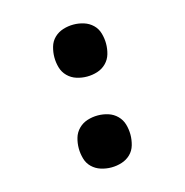

<svg xmlns="http://www.w3.org/2000/svg" viewBox="-85 -608 671 696"><g transform="rotate(-15 250.0 -260.0)"><path d="M250 -333Q230 -333 211 -339Q192 -345 178 -359Q164 -373 158.5 -392Q153 -411 153 -431Q153 -450 158.5 -469.5Q164 -489 178 -502.5Q192 -516 211 -522Q230 -528 250 -528Q270 -528 289 -522Q308 -516 322 -502.5Q336 -489 341.5 -469.5Q347 -450 347 -431Q347 -411 341.5 -392Q336 -373 322 -359Q308 -345 289 -339Q270 -333 250 -333ZM250 8Q230 8 211 2Q192 -4 178 -17.5Q164 -31 158.5 -50.5Q153 -70 153 -89Q153 -109 158.5 -128Q164 -147 178 -161Q192 -175 211 -181Q230 -187 250 -187Q270 -187 289 -181Q308 -175 322 -161Q336 -147 341.5 -128Q347 -109 347 -89Q347 -70 341.5 -50.5Q336 -31 322 -17.5Q308 -4 289 2Q270 8 250 8Z"/></g></svg>

Font: Zed Mono
Style: Bold
Weight: 700
Monospace: yes
Designer: Belleve Invis
Foundry: Belleve Invis
Version: Version 1.0.0; ttfautohint (v1.8.4)